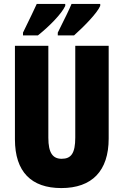

<svg xmlns="http://www.w3.org/2000/svg" viewBox="-20 -947 628 977"><path d="M490 -917V-927H344C334 -902 310 -853 274 -781V-767H357C403 -808 474 -879 490 -917ZM312 -917V-927H167C156 -903 133 -854 97 -781V-767H173C230 -812 294 -877 312 -917ZM533 -242V-714H363V-247C363 -167 342 -139 294 -139C249 -139 226 -168 226 -246V-714H56V-238C56 -72 140 10 292 10C448 10 533 -77 533 -242Z"/></svg>

Font: Noto Sans Telugu ExtraCondensed Black
Style: Regular
Weight: 900
Width: 2
Designer: Jelle Bosma - Monotype Design Team
Foundry: Monotype Imaging Inc.
Version: Version 2.005